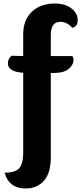

<svg xmlns="http://www.w3.org/2000/svg" viewBox="-20 -804 462 1092"><path d="M112 -485V-610Q112 -691 161.5 -737.5Q211 -784 292 -784Q351 -784 386.5 -756Q422 -728 422 -690Q422 -652 391 -646Q360 -680 324 -680Q269 -680 269 -606V-485H391Q398 -477 398 -464Q398 -435 370.5 -412Q343 -389 286 -389H269V90Q269 181 229.5 224.5Q190 268 127 268Q31 268 6 178Q68 178 90 152Q112 126 112 64V-390Q25 -396 25 -443Q25 -472 47 -487Q89 -485 112 -485Z"/></svg>

Font: Laila
Style: Bold
Weight: 700
Designer: Hitesh Malaviya
Foundry: Indian Type Foundry
Version: Version 1.302;PS 1.0;hotconv 1.0.78;makeotf.lib2.5.61930; tt